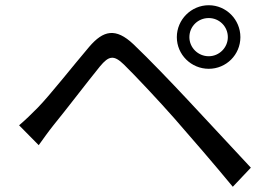

<svg xmlns="http://www.w3.org/2000/svg" viewBox="-20 -742 1040 734"><path d="M704 -600C704 -641 737 -673 778 -673C818 -673 851 -641 851 -600C851 -560 818 -527 778 -527C737 -527 704 -560 704 -600ZM656 -600C656 -533 711 -479 778 -479C845 -479 899 -533 899 -600C899 -667 845 -722 778 -722C711 -722 656 -667 656 -600ZM53 -263 128 -187C143 -208 165 -239 185 -264C231 -320 314 -429 362 -488C396 -529 415 -533 454 -495C496 -454 589 -355 647 -289C711 -216 799 -114 870 -28L939 -101C862 -183 762 -292 695 -363C636 -426 551 -515 490 -573C422 -637 375 -626 321 -563C258 -489 171 -378 124 -330C97 -303 79 -285 53 -263Z"/></svg>

Font: Noto Sans Mono CJK HK
Style: Regular
Weight: 400
Designer: Ryoko NISHIZUKA 西塚涼子 (kana, bopomofo & ideographs); Paul D. Hunt (Latin, Greek & Cyrillic); Sandoll Communications 산돌커뮤니
Foundry: Adobe
Version: Version 2.004;hotconv 1.0.118;makeotfexe 2.5.65603